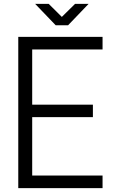

<svg xmlns="http://www.w3.org/2000/svg" viewBox="-20 -970 589 990"><path d="M74.2 -779.8H508.8V-714.8H146V-430.2H459V-366.2H146V-64.9H508.8V0H74.2ZM161.1 -950.2H231L298.8 -882.8L367.2 -950.2H437L331.1 -839.8H267.1Z"/></svg>

Font: Cooper Hewitt
Style: Book
Weight: 705
Designer: Village Type and Design LLC
Foundry: Cooper Hewitt Smithsonian Design Museum
Version: 1.000